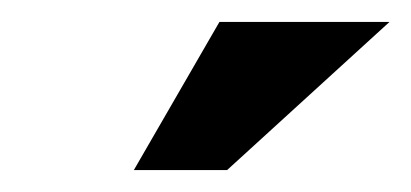

<svg xmlns="http://www.w3.org/2000/svg" viewBox="-20 -644 375 175"><path d="M335 -624 187 -489H102L180 -624Z"/></svg>

Font: Josefin Sans Thin
Style: Bold Italic
Weight: 700
Italic angle: -7°
Version: Version 2.000